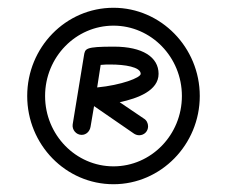

<svg xmlns="http://www.w3.org/2000/svg" viewBox="-20 -710 584 494"><path d="M272 -236C394 -236 494 -338 494 -463C494 -588 394 -690 272 -690C149 -690 50 -588 50 -463C50 -338 149 -236 272 -236ZM272 -644C369 -644 448 -563 448 -463C448 -363 369 -282 272 -282C175 -282 96 -363 96 -463C96 -563 175 -644 272 -644ZM388 -520C388 -563 347 -590 273 -590C199 -590 199 -585 196 -567L167 -390C165 -376 176 -363 190 -363C202 -363 211 -372 213 -384L222 -437L325 -366C328 -364 333 -362 338 -362C351 -362 361 -372 361 -385C361 -393 357 -401 350 -405L288 -447C335 -457 388 -477 388 -520ZM230 -485 239 -543C247 -544 256 -544 265 -544C300 -544 342 -538 342 -520C342 -510 292 -491 230 -485Z"/></svg>

Font: Comic Neue
Style: Normal
Weight: 400
Designer: Craig Rozynski
Foundry: Craig Rozynski
Version: Version 2.003